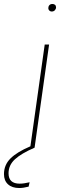

<svg xmlns="http://www.w3.org/2000/svg" viewBox="-83 -743 336 966"><path d="M199 -706Q199 -698 193 -691.5Q187 -685 177 -685Q170 -685 165 -690Q160 -695 160 -702Q160 -711 165.5 -717Q171 -723 181 -723Q189 -723 194 -718.5Q199 -714 199 -706ZM142 -519H164L91 0Q24 29 -8 58.5Q-40 88 -40 129Q-40 181 16 181Q37 181 66 174L61 196Q34 203 14 203Q-22 203 -42.5 184.5Q-63 166 -63 133Q-63 87 -30.5 54.5Q2 22 70 -7Z"/></svg>

Font: Fira Sans Condensed Thin
Style: Italic
Weight: 250
Width: 3
Italic angle: -8°
Designer: Carrois Corporate & Edenspiekermann AG
Foundry: Carrois Corporate GbR & Edenspiekermann AG
Version: Version 4.203